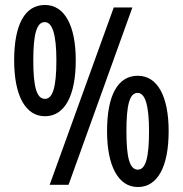

<svg xmlns="http://www.w3.org/2000/svg" viewBox="-20 -744 736 773"><path d="M161 -724C80 -724 37 -645 37 -501C37 -360 82 -276 161 -276C240 -276 285 -358 285 -501C285 -643 239 -724 161 -724ZM513 -714H438L180 0H256ZM160 -655C191 -655 207 -605 207 -501C207 -395 193 -346 161 -346C127 -346 114 -396 114 -501C114 -604 127 -655 160 -655ZM535 -439C455 -439 411 -362 411 -216C411 -76 456 9 535 9C614 9 659 -72 659 -216C659 -358 613 -439 535 -439ZM534 -370C566 -370 580 -315 580 -216C580 -115 568 -61 535 -61C501 -61 489 -112 489 -216C489 -319 501 -370 534 -370Z"/></svg>

Font: Noto Sans Hebrew ExtraCondensed Medium
Style: Regular
Weight: 500
Width: 2
Designer: Monotype Design Team
Foundry: Monotype Imaging Inc.
Version: Version 2.004